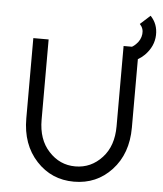

<svg xmlns="http://www.w3.org/2000/svg" viewBox="-59 -917 830 980"><g transform="rotate(5 356.5 -427.0)"><path d="M581.2 -694.8 596.2 -626.5Q631.7 -636.5 661.5 -665.5Q707 -711.8 708.7 -769.8Q710.3 -826.8 672.8 -865.8L621.5 -819.3Q642 -798 638.7 -769Q635.3 -738.3 611.5 -715.3Q597.7 -701.5 581.2 -694.8ZM86.3 -700V-288.8Q86.3 -154.8 164.2 -71Q241.2 12 356.3 12Q472.3 12 549.3 -71Q627.2 -154.8 627.2 -288.8V-700H548.8V-288.8Q548.8 -187.5 493.5 -127.8Q437.2 -66.3 356.3 -66.3Q276.3 -66.3 220.2 -127.8Q164.7 -187.5 164.7 -288.8V-700Z"/></g></svg>

Font: Unageo Variable
Style: Regular
Weight: 300
Designer: Richard Sepsi
Foundry: Richard Sepsi
Version: Version 2.200